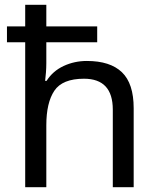

<svg xmlns="http://www.w3.org/2000/svg" viewBox="-20 -780 658 800"><path d="M173 -760V-670H385V-604H173V-517Q173 -498 171.5 -478.5Q170 -459 168 -443H174Q200 -484 245 -505Q290 -526 342 -526Q439 -526 488 -479Q537 -432 537 -329V0H450V-323Q450 -452 330 -452Q240 -452 206.5 -402Q173 -352 173 -258V0H85V-604H9V-670H85V-760Z"/></svg>

Font: Noto Music
Style: Regular
Weight: 400
Designer: Monotype Design Team, Benjamin Yang
Foundry: Monotype Imaging Inc.
Version: Version 2.002; ttfautohint (v1.8.4.7-5d5b)